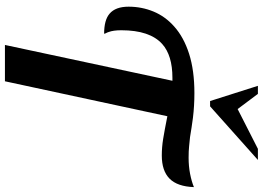

<svg xmlns="http://www.w3.org/2000/svg" viewBox="-160 -880 1040 759"><g transform="rotate(90 359.5 -500.0)"><path d="M318.8 -1000H350.6L410.6 -919.9L567.9 -1000H611.8L399.9 -811H378.9ZM298.8 -662.1H287.1Q198.2 -662.1 153.3 -621.6Q99.1 -572.8 99.1 -460Q99.1 -428.7 106 -410.2Q107.9 -403.8 110.8 -398.9Q112.8 -395.5 112.8 -392.1Q58.6 -392.1 33.7 -413.6Q5.9 -437 5.9 -488.8Q5.9 -540.5 25.1 -587.2Q44.4 -633.8 84 -668.9Q126.5 -707 192.1 -728Q257.8 -749 347.2 -749Q398.4 -749 445.3 -743.2Q460 -741.7 483.4 -737.8Q522.5 -730.5 558.6 -728Q576.2 -726.1 603 -726.1Q636.2 -726.1 666.5 -731.9Q696.8 -737.8 719.2 -747.1Q716.8 -681.6 685.8 -650.9Q654.8 -620.1 594.2 -620.1Q561.5 -620.1 528.3 -625.5Q495.1 -630.9 439 -642.1L300.8 0H157.2Z"/></g></svg>

Font: Pattaya
Style: Regular
Weight: 400
Designer: Pablo Impallari / Thai characters Designed by Thanarat Vachiruckul and Suppakit Chalermlarp
Foundry: Pablo Impallari
Version: Version 2.001